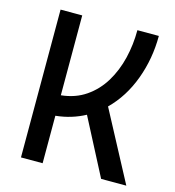

<svg xmlns="http://www.w3.org/2000/svg" viewBox="-104 -782 794 870"><g transform="rotate(15 293.0 -346.5)"><path d="M73.2 0V-693.4H174.8V-318.8Q241.7 -325.7 290.5 -359.4Q339.4 -393.1 371.1 -445.3Q402.8 -497.6 418.2 -561.5Q433.6 -625.5 433.6 -693.4H534.2Q534.2 -586.4 498.3 -489.3Q462.4 -392.1 394.5 -325.2L567.4 0H449.2L312 -264.2Q281.2 -247.6 247.1 -237.1Q212.9 -226.6 174.8 -222.7V0Z"/></g></svg>

Font: CaskaydiaMono NF
Style: Regular
Weight: 400
Designer: Aaron Bell
Foundry: Saja Typeworks
Version: Version 2111.001; ttfautohint (v1.8.4);Nerd Fonts 3.1.1